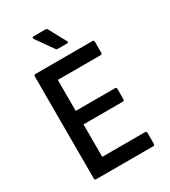

<svg xmlns="http://www.w3.org/2000/svg" viewBox="-202 -936 917 1035"><g transform="rotate(-30 256.5 -418.0)"><path d="M85 0Q75 0 75 -10V-645Q75 -655 85 -655H440Q449 -655 449 -645V-577Q449 -567 440 -567H173V-374H417Q427 -374 427 -364V-300Q427 -290 417 -290H173V-88H440Q449 -88 449 -78V-10Q449 0 440 0ZM257 -712Q249 -712 245 -718L171 -823Q168 -829 169.5 -832.5Q171 -836 176 -836H253Q260 -836 263 -829L321 -722Q323 -718 322 -715Q321 -712 316 -712Z"/></g></svg>

Font: Sofia Sans Semi Condensed SemiBold
Style: Regular
Weight: 600
Designer: Botio Nikoltchev, Ani Petrova
Foundry: lettersoup
Version: Version 4.100